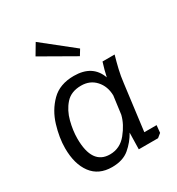

<svg xmlns="http://www.w3.org/2000/svg" viewBox="-167 -790 838 907"><g transform="rotate(-30 252.0 -336.5)"><path d="M310 -520 128 -624 163 -683 329 -551ZM456 -445Q446 -410 438 -376Q430 -342 426 -307L394 -57H461L457 -17L436 0H331L333 -90Q311 -50 275.5 -20Q240 10 181 10Q108 10 70 -41Q32 -92 32 -178Q32 -235 51.5 -299.5Q71 -364 116 -409Q161 -454 238 -454Q340 -454 370 -370Q374 -389 379 -407.5Q384 -426 390 -445ZM245 -397Q190 -397 160 -363Q130 -329 117.5 -280.5Q105 -232 105 -189Q105 -47 202 -47Q257 -47 293.5 -92Q330 -137 341 -183L354 -281Q353 -331 323 -364Q293 -397 245 -397Z"/></g></svg>

Font: Zilla Slab
Style: Italic
Weight: 400
Italic angle: -6°
Designer: Typotheque.com
Foundry: Typotheque type foundry
Version: Version 1.1; 2017; ttfautohint (v1.6)